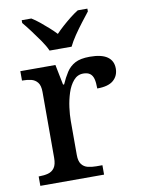

<svg xmlns="http://www.w3.org/2000/svg" viewBox="-86 -825 653 884"><g transform="rotate(-10 240.5 -383.0)"><path d="M30 0V-44H33Q56 -44 74.5 -49Q93 -54 104 -69.5Q115 -85 115 -116V-424Q115 -454 103.5 -468.5Q92 -483 74 -487.5Q56 -492 34 -492H31V-536H195L214 -441H219Q232 -471 247.5 -495Q263 -519 288 -532.5Q313 -546 357 -546Q412 -546 439 -527Q466 -508 466 -472Q466 -438 442 -417Q418 -396 366 -396Q366 -424 361.5 -441Q357 -458 345.5 -466.5Q334 -475 314 -475Q287 -475 268.5 -453.5Q250 -432 239.5 -399.5Q229 -367 224.5 -332.5Q220 -298 220 -271V-111Q220 -82 231 -67.5Q242 -53 260 -48.5Q278 -44 299 -44H328V0ZM180 -606Q170 -629 151.5 -655.5Q133 -682 113.5 -708Q94 -734 78 -753V-766H123Q141 -755 160 -739.5Q179 -724 197.5 -707.5Q216 -691 231 -675Q246 -691 264.5 -707.5Q283 -724 302.5 -739.5Q322 -755 340 -766H385V-753Q370 -734 350 -708Q330 -682 312 -655.5Q294 -629 283 -606Z"/></g></svg>

Font: ET Text
Style: Regular
Weight: 470
Designer: Monotype Design Team
Foundry: Monotype Imaging Inc.
Version: Version 2.009